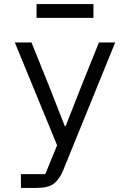

<svg xmlns="http://www.w3.org/2000/svg" viewBox="-20 -725 640 945"><path d="M83 200V132H203L261 -10L53 -516H135L222 -300L299 -104H303L380 -300L467 -516H547L291 113Q273 157 245.5 178.5Q218 200 159 200ZM160 -705H440V-637H160Z"/></svg>

Font: Lilex
Style: Regular
Weight: 400
Monospace: yes
Designer: Mike Abbink, Paul van der Laan, Pieter van Rosmalen, Mikhael Khrustik
Foundry: Mikhael Khrustik
Version: Version 2.510